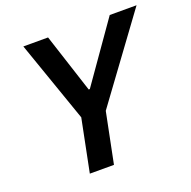

<svg xmlns="http://www.w3.org/2000/svg" viewBox="-124 -820 935 942"><g transform="rotate(-20 343.0 -349.0)"><path d="M314 0 367 -263 686 -698H546L330 -390H324L224 -698H95L243 -274L188 0Z"/></g></svg>

Font: Braiins Sans SemiBold
Style: Italic
Weight: 600
Italic angle: -11.31°
Designer: Mike Abbink, Paul van der Laan, Pieter van Rosmalen, Jiri Chlebus, Lubos Buracinsky
Foundry: Bold Monday, Sudetype
Version: Version 1.000;hotconv 1.0.109;makeotfexe 2.5.65596